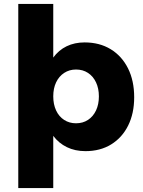

<svg xmlns="http://www.w3.org/2000/svg" viewBox="-20 -762 726 976"><path d="M250.7 -469.3Q278 -507.1 318.6 -526.8Q359.3 -546.4 409.9 -546.4Q485.9 -546.4 542.6 -511.9Q599.3 -477.3 630.7 -414.6Q662.1 -351.9 662.1 -267.4Q662.1 -185.6 631.5 -123.9Q600.9 -62.3 545.2 -28Q489.6 6.3 414.1 6.3Q361.6 6.3 320.1 -13.9Q278.6 -34 250.7 -71.4V194H72.9V-742H250.7ZM366.4 -408.6Q332.6 -408.6 306.1 -391.3Q279.7 -374 265.2 -343.4Q250.7 -312.7 250.7 -272.1Q250.7 -231.6 265.2 -200.5Q279.7 -169.4 306.1 -152.4Q332.6 -135.3 366.4 -135.3Q401.3 -135.3 427.5 -152.6Q453.7 -169.9 468.2 -200.7Q482.7 -231.6 482.7 -272.1Q482.7 -312.3 468.2 -343.1Q453.7 -374 427.5 -391.3Q401.3 -408.6 366.4 -408.6Z"/></svg>

Font: Alexandria
Style: Regular
Weight: 400
Designer: Mohamed Gaber
Foundry: Kief Type Foundry
Version: Version 5.100